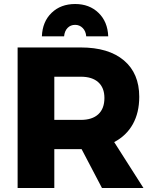

<svg xmlns="http://www.w3.org/2000/svg" viewBox="-20 -938 764 958"><path d="M67.9 0ZM488.8 0 387.2 -193.8H382.8H251V0H67.9V-701.2H382.8Q522 -701.2 598.4 -636.5Q674.8 -571.8 674.8 -455.1Q674.8 -376 642.8 -318.6Q610.8 -261.2 549.8 -229L695.8 0ZM251 -339.8H383.8Q439.9 -339.8 470.5 -367.9Q501 -396 501 -449.2Q501 -500 470.5 -527.6Q439.9 -555.2 383.8 -555.2H251ZM189 -756.8Q191.9 -830.1 237.5 -874Q283.2 -918 355 -918Q425.8 -918 471.4 -874Q517.1 -830.1 520 -756.8H410.2Q408.2 -782.7 392.6 -798.3Q377 -814 355 -814Q332 -814 317.1 -798.6Q302.2 -783.2 299.8 -756.8Z"/></svg>

Font: Argentum Sans
Style: Bold
Weight: 700
Designer: Julieta Ulanovsky (Modified by Cristiano Sobral)
Foundry: Julieta Ulanovsky
Version: Version 1.000; ttfautohint (v1.5.65-e2d9)